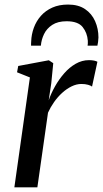

<svg xmlns="http://www.w3.org/2000/svg" viewBox="-20 -802 442 822"><path d="M41.5 0 108 -470.5 53 -492.5 58 -519.5 189 -544 208 -531.5 199.5 -445.5 188.5 -372.5Q198.5 -402 215.5 -432.2Q232.5 -462.5 254.8 -488Q277 -513.5 304 -529Q331 -544.5 361 -544.5Q373.5 -544.5 383 -542.5Q392.5 -540.5 397 -537.5L374 -431Q369.5 -435.5 357 -439Q344.5 -442.5 328.5 -442.5Q307.5 -442.5 286.5 -432.2Q265.5 -422 246.2 -404.5Q227 -387 211.5 -365Q196 -343 185.5 -319.5L140 0ZM113 -606.5Q113 -611 113 -615Q113 -619 113.5 -624.5Q114.5 -655 125 -683.5Q135.5 -712 155.2 -734.2Q175 -756.5 204 -769.5Q233 -782.5 271.5 -782.5Q315.5 -782.5 344.2 -763Q373 -743.5 387.2 -711.2Q401.5 -679 401.5 -641.5Q401 -631 399.8 -622Q398.5 -613 397 -606.5H355Q355.5 -610.5 356 -615.2Q356.5 -620 356 -627.5Q353.5 -661.5 333.8 -686.2Q314 -711 265 -711Q227.5 -711 203.8 -695.5Q180 -680 168.5 -656Q157 -632 155 -606.5Z"/></svg>

Font: Merriweather 72pt
Style: Italic
Weight: 400
Italic angle: -7.8°
Version: Version 2.101